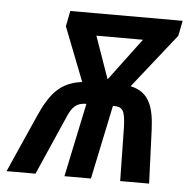

<svg xmlns="http://www.w3.org/2000/svg" viewBox="-96 -584 621 628"><g transform="rotate(5 214.5 -270.0)"><path d="M-52 0H43L126 -189C142 -229 158 -242 189 -242L138 0H225L276 -243C308 -243 316 -234 318 -175L321 0H416L409 -176C406 -248 391 -299 328 -312L469 -490L479 -540H110L100 -489L169 -312C98 -303 65 -264 31 -187ZM251 -328 202 -467H355Z"/></g></svg>

Font: Noto Sans UI Condensed Medium
Style: Italic
Weight: 500
Width: 3
Italic angle: -12°
Designer: Monotype Design Team
Foundry: Monotype Imaging Inc.
Version: Version 1.901